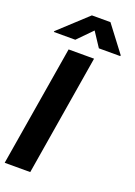

<svg xmlns="http://www.w3.org/2000/svg" viewBox="-176 -1021 764 1088"><g transform="rotate(20 205.5 -477.0)"><path d="M281.1 -792 224 -878.7 138.9 -792H9.6L10.5 -797.3L180.1 -953.9H292L410.9 -797.3L410 -792ZM275.6 -727.5 155.5 0H1.4L122.1 -727.5Z"/></g></svg>

Font: Inter Tight
Style: Italic
Weight: 400
Italic angle: -9.39999°
Designer: Rasmus Andersson
Foundry: rsms
Version: Version 3.002